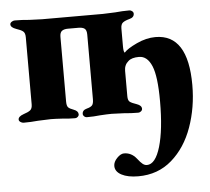

<svg xmlns="http://www.w3.org/2000/svg" viewBox="-51 -482 880 806"><g transform="rotate(-5 389.5 -79.5)"><path d="M403 217Q403 200 418.5 184Q434 168 448 168Q479 168 500 194Q514 212 522.5 218.5Q531 225 540 225Q576 225 597 154Q618 83 618 -37Q618 -142 599.5 -186Q581 -230 546 -230Q515 -230 501 -217Q483 -202 483 -177V-70Q483 -52 491 -46Q499 -40 520 -33Q540 -26 540 -12Q540 -6 534.5 -1.5Q529 3 523 3Q492 3 463 0Q427 -2 411 -2Q394 -2 362 0Q337 3 306 3Q300 3 295 -1.5Q290 -6 290 -12Q290 -28 309 -33Q325 -37 331.5 -44Q338 -51 338 -70V-342Q338 -361 329.5 -367.5Q321 -374 304 -374H259Q243 -374 234 -367.5Q225 -361 225 -342V-70Q225 -52 231 -45.5Q237 -39 254 -33Q273 -26 273 -12Q273 -6 268 -1.5Q263 3 257 3Q227 3 203 0Q171 -2 155 -2Q139 -2 101 0Q71 3 40 3Q33 3 26.5 -1.5Q20 -6 20 -12Q20 -25 43 -33Q62 -39 71 -46Q80 -53 80 -71V-354Q80 -372 71 -379Q62 -386 43 -392Q20 -400 20 -413Q20 -419 26.5 -423.5Q33 -428 40 -428Q71 -428 101 -425Q139 -423 155 -423H411Q427 -423 463 -425Q492 -428 523 -428Q529 -428 534.5 -423.5Q540 -419 540 -413Q540 -397 520 -392Q501 -387 492 -380Q483 -373 483 -355V-280Q483 -257 488 -253Q502 -269 542.5 -288Q583 -307 622 -307Q759 -307 759 -93Q759 1 729.5 84Q700 167 641.5 218Q583 269 500 269Q456 269 429.5 255Q403 241 403 217Z"/></g></svg>

Font: EB Garamond ExtraBold
Style: Regular
Weight: 800
Designer: Georg Duffner and Octavio Pardo
Foundry: Georg Duffner
Version: Version 1.000